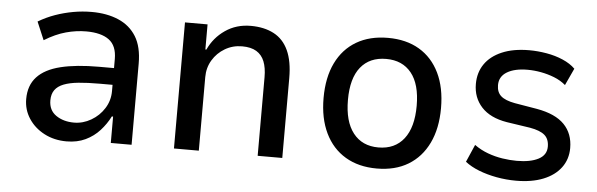

<svg xmlns="http://www.w3.org/2000/svg" viewBox="-40 -625 2346 754"><g transform="rotate(5 1133.0 -248.5)"><path d="M240 9Q191 9 152 -11.5Q113 -32 90.5 -66.5Q68 -101 68 -143Q68 -197 99 -230.5Q130 -264 191 -279Q252 -294 342 -294H416V-228H351Q302 -228 267 -224.5Q232 -221 209 -212Q186 -203 174.5 -187Q163 -171 163 -146Q163 -107 192 -87Q221 -67 263 -67Q298 -67 330 -85.5Q362 -104 381.5 -135Q401 -166 401 -203V-330Q401 -382 370 -405Q339 -428 280 -428Q241 -428 200.5 -417Q160 -406 116 -379L86 -450Q118 -469 152 -481Q186 -493 222 -499.5Q258 -506 295 -506Q355 -506 400.5 -486.5Q446 -467 471 -426.5Q496 -386 496 -320V0H414V-104H409Q394 -74 370.5 -48Q347 -22 314.5 -6.5Q282 9 240 9Z M663 0V-497H752V-398H756Q778 -446 821.5 -476Q865 -506 922 -506Q975 -506 1013 -486Q1051 -466 1070.5 -423.5Q1090 -381 1090 -315V0H993V-310Q993 -347 983 -372Q973 -397 951.5 -410Q930 -423 895 -423Q858 -423 827.5 -405Q797 -387 779 -357Q761 -327 761 -290V0Z M1463 9Q1391 9 1339 -22Q1287 -53 1259 -111Q1231 -169 1231 -249Q1231 -330 1259 -387.5Q1287 -445 1339 -475.5Q1391 -506 1463 -506Q1535 -506 1586.5 -475.5Q1638 -445 1666 -387.5Q1694 -330 1694 -249Q1694 -169 1666 -111Q1638 -53 1586.5 -22Q1535 9 1463 9ZM1462 -74Q1527 -74 1562.5 -119.5Q1598 -165 1598 -250Q1598 -335 1562.5 -379Q1527 -423 1463 -423Q1398 -423 1362.5 -379Q1327 -335 1327 -250Q1327 -165 1362.5 -119.5Q1398 -74 1462 -74Z M2012 9Q1973 9 1935 2Q1897 -5 1865 -17.5Q1833 -30 1810 -48L1840 -117Q1865 -99 1893.5 -88.5Q1922 -78 1951.5 -73.5Q1981 -69 2008 -69Q2062 -69 2093.5 -85.5Q2125 -102 2125 -135Q2125 -165 2107 -180.5Q2089 -196 2049 -203L1956 -217Q1890 -228 1856 -265Q1822 -302 1822 -356Q1822 -401 1845 -434.5Q1868 -468 1912.5 -487Q1957 -506 2020 -506Q2053 -506 2088 -500Q2123 -494 2153 -481Q2183 -468 2202 -449L2171 -382Q2151 -399 2125.5 -409Q2100 -419 2073 -424Q2046 -429 2020 -429Q1969 -429 1939 -411Q1909 -393 1909 -359Q1909 -331 1926 -316Q1943 -301 1981 -294L2070 -279Q2143 -266 2178 -230Q2213 -194 2213 -137Q2213 -93 2188.5 -60Q2164 -27 2119 -9Q2074 9 2012 9Z"/></g></svg>

Font: Nunito Sans 7pt SemiCondensed Medium
Style: Regular
Weight: 500
Width: 4
Designer: Vernon Adams
Foundry: Vernon Adams
Version: Version 3.101;gftools[0.9.27]